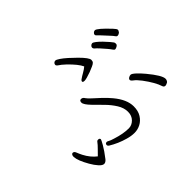

<svg xmlns="http://www.w3.org/2000/svg" viewBox="-133 -988 1266 1266"><g transform="rotate(-45 500.0 -355.0)"><path d="M583 -548Q568 -535 547.5 -523.5Q527 -512 516 -504Q502 -496 502 -487.5Q502 -479 518.5 -479Q535 -479 582 -496Q602 -504 618 -511Q634 -518 640.5 -525Q647 -532 647 -545Q647 -565 595 -617Q572 -640 548 -661.5Q524 -683 504 -696.5Q484 -710 475.5 -710Q467 -710 461 -704Q455 -698 455 -690.5Q455 -683 463 -677Q485 -663 509 -640Q566 -585 583 -548ZM902 -543Q911 -554 911 -562Q911 -570 893 -589Q820 -667 801 -667Q793 -667 786 -660.5Q779 -654 779 -647Q779 -640 787.5 -633Q796 -626 846 -571Q863 -553 868.5 -544Q874 -535 881.5 -535Q889 -535 894.5 -538.5Q900 -542 902 -543ZM774 -520Q789 -502 795 -492.5Q801 -483 808 -483Q815 -483 826 -489.5Q837 -496 837 -505.5Q837 -515 834 -520Q831 -525 817 -541.5Q803 -558 785.5 -576Q768 -594 752 -606.5Q736 -619 728.5 -619Q721 -619 714 -612.5Q707 -606 707 -598.5Q707 -591 713 -585Q734 -568 774 -520ZM440 -395Q431 -411 416 -411Q401 -411 401 -392Q401 -373 440 -333Q468 -305 499.5 -273Q531 -241 553.5 -205Q576 -169 576 -132.5Q576 -96 553.5 -73.5Q531 -51 502 -51Q451 -51 386 -72Q359 -80 350.5 -85.5Q342 -91 336 -91Q321 -91 321 -76Q321 -69 329 -63Q383 -30 444 -13Q478 -3 508 -3Q538 -3 565 -17Q592 -31 610 -59.5Q628 -88 628 -131Q628 -194 570 -264Q545 -294 518 -319Q491 -344 469.5 -363.5Q448 -383 440 -395ZM872 -79Q877 -79 882.5 -81.5Q888 -84 892.5 -86Q897 -88 901 -95.5Q905 -103 905 -111Q905 -143 837 -225Q813 -254 791.5 -273.5Q770 -293 760.5 -293Q751 -293 741.5 -287Q732 -281 732 -272.5Q732 -264 748 -252.5Q764 -241 788 -210Q840 -140 855 -92Q859 -79 872 -79ZM306 -142Q297 -142 294 -137Q280 -118 261.5 -100Q243 -82 227 -65Q188 -95 162 -145Q151 -167 145 -183Q139 -199 126 -199Q121 -199 116.5 -193.5Q112 -188 112 -177V-174Q114 -138 152 -72Q169 -42 188 -21Q207 0 221.5 0Q236 0 249 -16Q284 -61 302.5 -93.5Q321 -126 321 -130Q321 -142 306 -142Z"/></g></svg>

Font: LXGW WenKai TC Light
Style: Regular
Weight: 300
Designer: LXGW / Fontworks Inc.
Foundry: LXGW / Fontworks Inc.
Version: Version 1.330